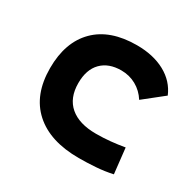

<svg xmlns="http://www.w3.org/2000/svg" viewBox="-122 -665 831 813"><g transform="rotate(30 293.0 -258.5)"><path d="M353.5 9.8Q212.4 9.8 135.3 -59.8Q58.1 -129.4 58.1 -259.8Q58.1 -386.7 128.4 -457Q198.6 -527.3 329.1 -527.3Q409.4 -527.3 466.7 -496.1Q523.9 -464.8 547.9 -407.7L452.1 -331.5Q430.8 -365.1 397.7 -383.5Q364.5 -401.9 325.2 -401.9Q263.2 -401.9 228.3 -366.2Q193.4 -330.5 193.4 -264.6Q193.4 -191.9 237.9 -153.8Q282.5 -115.7 365.2 -115.7Q400.3 -115.7 435.3 -119.1Q470.3 -122.6 503.4 -128.4L517.1 -4.9Q477.6 3.9 435.5 6.8Q393.4 9.8 353.5 9.8Z"/></g></svg>

Font: Cascadia Mono
Style: Regular
Weight: 400
Monospace: yes
Designer: Aaron Bell
Foundry: Saja Typeworks
Version: Version 2404.023